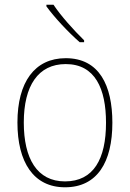

<svg xmlns="http://www.w3.org/2000/svg" viewBox="-20 -785 552 815"><path d="M207 -765H177V-758C211 -711 270 -648 318 -606H337V-614C294 -656 238 -718 207 -765ZM457 -264C457 -423 401 -538 259 -538C127 -538 54 -436 54 -265C54 -97 122 10 256 10C393 10 457 -97 457 -264ZM81 -265C81 -421 142 -513 259 -513C384 -513 430 -408 430 -264C430 -110 377 -15 256 -15C137 -15 81 -112 81 -265Z"/></svg>

Font: Noto Sans Hebrew SemiCondensed Thin
Style: Regular
Weight: 100
Width: 4
Designer: Monotype Design Team
Foundry: Monotype Imaging Inc.
Version: Version 2.004